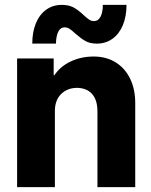

<svg xmlns="http://www.w3.org/2000/svg" viewBox="-20 -764 617 784"><path d="M49.8 -525.4H199.2V-457H202.1Q227.1 -493.7 269.5 -513.4Q312 -533.2 362.3 -533.2Q414.1 -533.2 452.4 -509.3Q490.7 -485.4 511.5 -442.4Q532.2 -399.4 532.2 -343.8V0H377.9V-310.5Q377.4 -356.9 355.5 -380.9Q333.5 -404.8 293.9 -405.3Q254.4 -404.8 229 -379.4Q203.6 -354 204.1 -308.6V0H49.8ZM231.9 -744.1Q261.7 -744.1 281.2 -733.2Q300.8 -722.2 321.8 -702.1Q335 -689.9 344.2 -683.8Q353.5 -677.7 363.8 -677.7Q381.8 -678.2 390.9 -696.5Q399.9 -714.8 399.9 -744.1H496.6Q496.6 -697.3 481.7 -661.4Q466.8 -625.5 439.2 -605.7Q411.6 -585.9 375.5 -585.9Q347.2 -585.9 328.4 -596.7Q309.6 -607.4 287.6 -627Q273.4 -640.1 264.2 -646.2Q254.9 -652.3 243.7 -652.3Q226.6 -652.3 217.8 -634.3Q209 -616.2 208.5 -585.9H111.8Q111.8 -633.8 126.7 -669.4Q141.6 -705.1 168.9 -724.6Q196.3 -744.1 231.9 -744.1Z"/></svg>

Font: Reddit Sans Strawberry ExBold
Style: Regular
Weight: 800
Designer: Stephen Hutchings
Foundry: Reddit
Version: Version 1.013